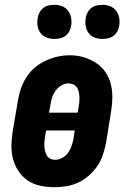

<svg xmlns="http://www.w3.org/2000/svg" viewBox="-20 -771 540 799"><path d="M206 8Q177 8 148 2Q119 -4 96 -19.5Q73 -35 57.5 -58Q42 -81 34.5 -108.5Q27 -136 27.5 -165.5Q28 -195 33 -225L55 -355Q59 -380 67.5 -404Q76 -428 90.5 -450.5Q105 -473 126 -490.5Q147 -508 171 -519Q195 -530 220 -535.5Q245 -541 270 -541Q300 -541 327.5 -533Q355 -525 378.5 -510Q402 -495 418 -472Q434 -449 441 -421.5Q448 -394 447.5 -364.5Q447 -335 442 -305L421 -175Q416 -151 408 -126.5Q400 -102 385 -80Q370 -58 349.5 -40Q329 -22 305 -11Q281 0 256 4Q231 8 206 8ZM184 -302H303L307 -324Q309 -335 310 -346Q311 -357 310.5 -367.5Q310 -378 308 -388Q306 -398 300.5 -406.5Q295 -415 285.5 -419.5Q276 -424 265 -424Q250 -424 235.5 -415.5Q221 -407 211.5 -394Q202 -381 197 -366Q192 -351 190 -336ZM209 -106Q224 -106 239 -114Q254 -122 263.5 -135.5Q273 -149 278 -164Q283 -179 286 -194L291 -228H172L168 -206Q166 -195 165 -184.5Q164 -174 164.5 -163.5Q165 -153 167.5 -143Q170 -133 175 -124Q180 -115 189 -110.5Q198 -106 209 -106ZM406 -609Q389 -609 373.5 -615Q358 -621 348.5 -634Q339 -647 336.5 -663.5Q334 -680 337 -697Q339 -709 345 -720Q351 -731 361 -738.5Q371 -746 383 -748.5Q395 -751 406 -751Q423 -751 438.5 -745Q454 -739 463.5 -726Q473 -713 476 -696.5Q479 -680 476 -663Q474 -651 468 -640Q462 -629 452 -621.5Q442 -614 430 -611.5Q418 -609 406 -609ZM206 -609Q189 -609 173.5 -615Q158 -621 148.5 -634Q139 -647 136.5 -663.5Q134 -680 137 -697Q139 -709 145 -720Q151 -731 161 -738.5Q171 -746 183 -748.5Q195 -751 206 -751Q223 -751 238.5 -745Q254 -739 263.5 -726Q273 -713 276 -696.5Q279 -680 276 -663Q274 -651 268 -640Q262 -629 252 -621.5Q242 -614 230 -611.5Q218 -609 206 -609Z"/></svg>

Font: Iosevka Curly Slab HvObl
Style: Regular
Weight: 900
Italic angle: -9°
Monospace: yes
Designer: Belleve Invis
Foundry: Belleve Invis
Version: Version 11.1.0; ttfautohint (v1.8.3)